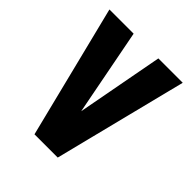

<svg xmlns="http://www.w3.org/2000/svg" viewBox="-155 -623 718 718"><g transform="rotate(45 204.0 -264.0)"><path d="M10.7 -528.3H138.7L205.1 -184.6L269.5 -528.3H398.4L265.6 0H142.6Z"/></g></svg>

Font: Altinn-DIN Condensed
Style: DINCondensed-Bold
Weight: 700
Width: 3
Designer: Charles Nix
Foundry: Altinn
Version: Version 2.00